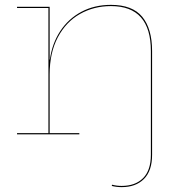

<svg xmlns="http://www.w3.org/2000/svg" viewBox="-20 -552 734 789"><path d="M605 -342V84Q605 150 571.5 183.5Q538 217 480 217Q459 217 439 212L441 207Q459 212 480 212Q536 212 568 180Q600 148 600 84V-342Q600 -527 436 -527Q366 -527 308.5 -494.5Q251 -462 217.5 -398.5Q184 -335 184 -246V-5H306V0H50V-5H179V-519H50V-524H184V-307H185Q194 -373 227.5 -424Q261 -475 314.5 -503.5Q368 -532 436 -532Q524 -532 564.5 -483Q605 -434 605 -342Z"/></svg>

Font: Hepta Slab Hairline
Style: Regular
Weight: 400
Designer: Michael LaGattuta
Foundry: Michael LaGattuta
Version: Version 1.100; ttfautohint (v1.8) -l 8 -r 50 -G 200 -x 14 -D